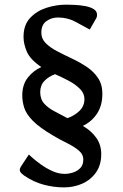

<svg xmlns="http://www.w3.org/2000/svg" viewBox="-20 -770 527 825"><path d="M419.9 -367.2Q419.9 -316.9 397 -282Q374 -247.1 335.9 -229Q371.1 -209 393.1 -178.7Q415 -148.4 415 -107.9Q415 -61.5 392.8 -29.5Q370.6 2.4 334.2 18.8Q297.9 35.2 254.9 35.2Q211.4 35.2 168.2 23.7Q125 12.2 85.9 -14.2Q78.1 -19.5 71.5 -26.1Q64.9 -32.7 64.9 -41Q64.9 -45.4 69.8 -54.2L104 -106Q104 -106 117.7 -93.5Q131.3 -81.1 154.1 -64.5Q176.8 -47.9 203.9 -35.4Q231 -22.9 257.8 -22.9Q275.4 -22.9 293.9 -28.8Q312.5 -34.7 325.2 -48.1Q337.9 -61.5 337.9 -84Q337.9 -107.4 317.6 -124Q297.4 -140.6 267.6 -155.3Q237.8 -169.9 209 -187Q149.9 -221.7 121.6 -250.5Q93.3 -279.3 84.5 -305.9Q75.7 -332.5 75.7 -359.9Q75.7 -405.8 99.1 -436Q122.6 -466.3 157.7 -481.9Q110.4 -513.7 95.7 -547.1Q81.1 -580.6 81.1 -611.8Q81.1 -662.6 109.4 -692.9Q137.7 -723.1 179.9 -736.6Q222.2 -750 263.7 -750Q278.3 -750 300.5 -749Q322.8 -748 345 -744.1Q367.2 -740.2 382.1 -731.2Q397 -722.2 397 -706.1Q397 -702.6 396 -698Q395 -693.4 392.1 -689L365.7 -643.1Q335.9 -659.7 302.7 -677.2Q269.5 -694.8 229 -694.8Q201.2 -694.8 179.4 -679.2Q157.7 -663.6 157.7 -629.9Q157.7 -603 176.8 -584.2Q195.8 -565.4 225.6 -549.8Q255.4 -534.2 288.8 -518.6Q322.3 -502.9 352.1 -483.2Q381.8 -463.4 400.9 -435.3Q419.9 -407.2 419.9 -367.2ZM342.8 -344.2Q342.8 -368.7 323.7 -387.9Q304.7 -407.2 275.9 -422.6Q247.1 -438 216.8 -451.2Q189 -441.4 170.9 -422.4Q152.8 -403.3 152.8 -374Q152.8 -343.3 170.7 -324Q188.5 -304.7 215.6 -291Q242.7 -277.3 270 -262.2Q300.8 -273.4 321.8 -293.9Q342.8 -314.5 342.8 -344.2Z"/></svg>

Font: Artifika
Style: Regular
Weight: 400
Designer: Yulya Zhdanova, Ivan Petrov | Cyreal.org
Foundry: Cyreal.org
Version: Version 1.102; ttfautohint (v1.8.4.7-5d5b)